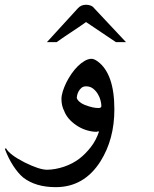

<svg xmlns="http://www.w3.org/2000/svg" viewBox="-118 -624 647 808"><path d="M308.6 -178.2Q308.6 -187 305.2 -200.9Q301.8 -214.8 293.9 -228Q286.1 -241.2 273.9 -251Q261.7 -260.7 244.1 -260.7Q232.4 -260.7 224.9 -254.4Q217.3 -248 212.9 -239.7Q208.5 -231.4 206.8 -223.9Q205.1 -216.3 205.1 -213.9Q205.1 -207 213.4 -198.7H212.9Q217.8 -194.3 223.1 -190.7Q228.5 -187 236.3 -183.6H235.8Q247.6 -179.2 255.9 -176.5Q264.2 -173.8 271 -172.4Q277.8 -170.9 283.9 -170.2Q290 -169.4 296.9 -169.4Q308.6 -169.4 308.6 -178.2ZM369.6 -446.8 244.1 -531.2Q213.4 -509.3 182.4 -489Q151.4 -468.8 120.6 -446.8H79.6L210 -589.4Q223.1 -604 244.1 -604Q254.4 -604 263.4 -600.6Q272.5 -597.2 278.3 -589.4Q311 -555.2 345.2 -518.1Q379.4 -481 412.1 -446.8ZM363.3 -163.1Q363.3 -38.1 304.7 55.2Q235.8 163.6 116.7 163.6Q31.7 163.6 -20.5 123Q-41 106 -61.8 74.5Q-82.5 43 -97.7 2.4L-92.8 0Q-77.6 27.3 -15.1 59.1Q47.4 90.3 79.6 90.3Q96.7 90.3 115.2 86.9Q133.8 83.5 151.9 77.4Q169.9 71.3 186.5 62.5Q203.1 53.7 216.3 43.5Q241.7 23.9 264.2 -4.9Q286.6 -33.7 298.8 -70.8H295.9Q291 -70.8 290.5 -70.1Q290 -69.3 288.6 -69.3Q270.5 -69.3 250.2 -75Q230 -80.6 211.4 -91.6Q192.9 -102.5 177.2 -118.4Q161.6 -134.3 152.8 -154.8H153.3Q140.6 -177.7 140.6 -207Q140.6 -221.7 146.2 -239.7Q151.9 -257.8 161.1 -276.6Q170.4 -295.4 182.9 -313.5Q195.3 -331.5 209.5 -345.5Q223.6 -359.4 238.5 -367.9Q253.4 -376.5 267.1 -376.5Q278.3 -376.5 293.5 -365.2Q327.6 -340.3 345.5 -290Q363.3 -239.7 363.3 -163.1Z"/></svg>

Font: XB Khoramshahr
Style: Regular
Weight: 400
Designer: Behnam
Foundry: Irmug
Version: Version 8.005 2009